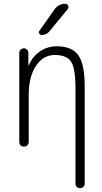

<svg xmlns="http://www.w3.org/2000/svg" viewBox="-20 -775 540 1015"><path d="M82 -25.4V-496.1Q82 -505.9 88.9 -512.7Q95.7 -519.5 106 -519.5Q116.2 -519.5 123 -512.7Q129.9 -505.9 129.9 -496.1V-430.7Q129.9 -429.7 131.8 -429.7Q132.8 -429.7 132.8 -430.7Q152.3 -476.6 191.4 -503.4Q230.5 -530.3 280.3 -530.3Q360.4 -530.3 394 -482.9Q427.7 -435.5 427.7 -320.3V196.3Q427.7 206.1 420.4 212.9Q413.1 219.7 402.8 219.7Q392.6 219.7 385.7 212.9Q378.9 206.1 378.9 196.3V-310.5Q378.9 -416 355 -450.2Q331.1 -484.4 270 -484.4Q209 -484.4 170.4 -427.2Q131.8 -370.1 131.8 -271.5V-25.4Q131.8 -14.6 125 -7.3Q118.2 0 106.9 0Q95.7 0 88.9 -6.8Q82 -13.7 82 -25.4ZM267.6 -724.6Q289.1 -754.9 325.2 -754.9Q335.9 -754.9 340.3 -745.1Q344.7 -735.4 337.9 -726.6L242.2 -610.4Q227.5 -590.8 200.2 -589.8Q192.4 -589.8 187.5 -597.7Q182.6 -605.5 188.5 -612.3Z"/></svg>

Font: Rounded-X Mgen+ 2m light
Style: Regular
Weight: 200
Designer: [Source Han Sans]
Ryoko NISHIZUKA  (kana & ideographs); Paul D. Hunt (Latin, Greek & Cyrillic); Wenlong ZHANG  (bopomofo
Version: Version 1.059.20150602